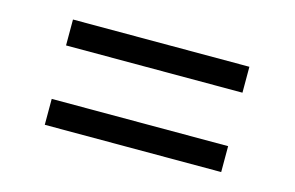

<svg xmlns="http://www.w3.org/2000/svg" viewBox="-47 -521 692 451"><g transform="rotate(15 298.5 -296.0)"><path d="M84 -361H513V-424H84ZM84 -168H513V-231H84Z"/></g></svg>

Font: Uncut Sans Book
Style: Regular
Weight: 350
Designer: Kasper Nordkvist
Foundry: UNCUT.wtf
Version: Version 1.304;Glyphs 3.2 (3246)